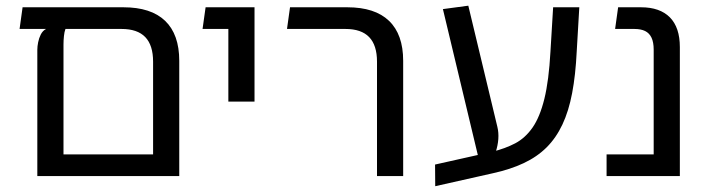

<svg xmlns="http://www.w3.org/2000/svg" viewBox="-20 -619 2484 675"><path d="M413.9 -593.4Q510.8 -593.4 560.5 -545.8Q610.2 -498.1 610.2 -405.1V0H111.2V-444.1Q111.2 -456 114.1 -470.4Q116.9 -484.8 123.4 -497.8Q130 -510.9 141.9 -517.2H48.8L59.4 -593.4ZM518.2 -76.1V-402.1Q518.2 -460 490.7 -488.6Q463.1 -517.2 407.4 -517.2H210.1Q206.2 -506.9 204.8 -492.1Q203.2 -477.2 203.2 -462.1V-76.1Z M782.8 -261.8V-593.4H874.8V-261.8ZM692.1 -517.2 702.8 -593.4H835.4V-517.2Z M1305.4 0V-402.1Q1305.4 -460 1277.8 -488.6Q1250.2 -517.2 1194.5 -517.2H989L999.6 -593.4H1201Q1297.9 -593.4 1347.6 -545.8Q1397.4 -498.1 1397.4 -405.1V0Z M1510.1 35.6 1509.5 -40.5 1711.9 -85.8Q1756.2 -96.8 1791.4 -115.2Q1826.6 -133.8 1852.3 -170.6Q1878 -207.5 1893.8 -271.6Q1909.6 -335.6 1915.2 -437.8L1924.6 -593.4H2016.6L2007.5 -437.6Q2003.5 -355 1991.4 -291.6Q1979.4 -228.2 1957.2 -181.2Q1935.1 -134.2 1901.7 -100.9Q1868.2 -67.6 1821.4 -45.6Q1774.6 -23.5 1713.1 -10ZM1667.5 -42 1537.1 -587 1626.4 -599 1728.6 -172.9Q1733.5 -152.6 1731.9 -130.1Q1730.2 -107.5 1722.8 -85Q1715.4 -62.5 1702.9 -42Z M2278.1 0V-444.5Q2278.1 -470.4 2270.5 -486.5Q2262.9 -502.6 2248 -509.9Q2233.1 -517.2 2210.5 -517.2H2142.5L2153.1 -593.4H2233.5Q2300 -593.4 2335.1 -557.9Q2370.1 -522.4 2370.1 -453.5V0ZM2112.5 0V-76.1H2322V0Z"/></svg>

Font: Noto Sans Hebrew Light
Style: Regular
Weight: 100
Version: Version 3.000